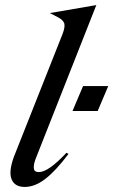

<svg xmlns="http://www.w3.org/2000/svg" viewBox="-20 -737 450 763"><path d="M362.8 -716.8 124 -111.8Q114.7 -88.9 114.3 -75.4Q113.8 -62 119.1 -57.6Q124.5 -53.2 134.8 -53.2Q172.4 -53.2 244.1 -129.9L252 -125Q201.2 -57.6 159.9 -25.9Q118.7 5.9 78.1 5.9Q38.6 5.9 26.1 -24.4Q13.7 -54.7 35.2 -113.8L229 -603Q239.3 -630.4 235.4 -643.8Q231.4 -657.2 210.9 -668L178.2 -685.1ZM268.1 -295.9 310.1 -395H410.2L368.2 -295.9Z"/></svg>

Font: Redaction
Style: Italic
Weight: 400
Designer: Jeremy Mickel / Forest Young
Foundry: MCKL
Version: Version 2.001;hotconv 1.0.113;makeotfexe 2.5.65598 DEVELOPME